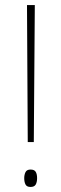

<svg xmlns="http://www.w3.org/2000/svg" viewBox="-20 -734 243 761"><path d="M114 -171H90L87 -714H118ZM76 -28Q76 -41 81 -51.5Q86 -62 101 -62Q116 -62 121.5 -53Q127 -44 127 -28Q127 -12 121.5 -2.5Q116 7 101 7Q86 7 81 -3Q76 -13 76 -28Z"/></svg>

Font: Noto Sans Myanmar Condensed Thin
Style: Regular
Weight: 100
Width: 3
Designer: Monotype Design Team
Foundry: Monotype Imaging Inc.
Version: Version 2.107; ttfautohint (v1.8.4.7-5d5b)